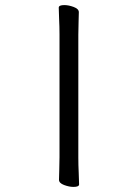

<svg xmlns="http://www.w3.org/2000/svg" viewBox="-20 -725 540 755"><path d="M214 -589Q214 -620 212.5 -649Q211 -678 211 -695Q211 -705 233 -705Q250 -705 270 -697.5Q290 -690 290 -677Q290 -665 289 -639.5Q288 -614 288 -588V-106Q288 -75 289.5 -46Q291 -17 291 0Q291 10 269 10Q252 10 232 2.5Q212 -5 212 -18Q212 -30 213 -55.5Q214 -81 214 -107Z"/></svg>

Font: Moon Stars Kai T HW
Style: Regular
Weight: 400
Designer: GuiWonder
Version: Version 1.101